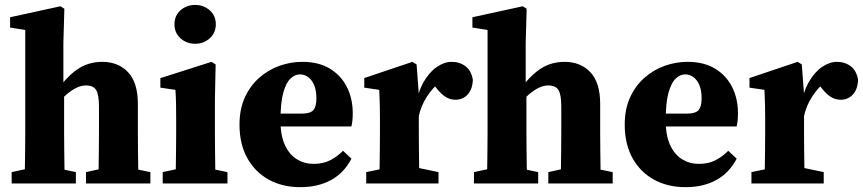

<svg xmlns="http://www.w3.org/2000/svg" viewBox="-20 -752 3538 787"><path d="M398.6 -498.5Q465 -498.5 505 -455.9Q545.1 -413.3 545.1 -326.5V-210Q545.1 -178 545.6 -137.5Q546.1 -97 546.6 -60Q547.1 -23 548.1 0H382.7Q383.7 -23 384.2 -60Q384.7 -97 385.2 -137.5Q385.7 -178 385.7 -210V-314.9Q385.7 -364 374.1 -382.9Q362.6 -401.8 332 -401.8Q313.5 -401.8 293.4 -392.1Q273.3 -382.4 252.5 -364.5Q231.8 -346.6 210.7 -321.3H174.5V-393H240L201.5 -364.9Q237 -415.7 268.2 -444.6Q299.4 -473.6 331.1 -486.1Q362.9 -498.5 398.6 -498.5ZM423 -66.5H498.6L596.4 -46.5V0H332.5V-46.5ZM196.8 -66.5 291 -46.5V0H27.8V-46.5L120.5 -66.5ZM83.5 -210V-629.1L21.4 -639.1V-681.3L227.7 -726.3L243.8 -716.1L239.8 -576.3V-378.7L242.8 -365.7V-210Q242.8 -179 243.3 -138.5Q243.8 -98 244.3 -60.5Q244.8 -23 245.8 0H80.5Q81.5 -23 82 -60.5Q82.5 -98 83 -138.5Q83.5 -179 83.5 -210Z M779.8 -572.6Q744.6 -572.6 719.8 -595.1Q695.1 -617.7 695.1 -652.1Q695.1 -687.7 719.8 -709.7Q744.6 -731.8 779.8 -731.8Q815 -731.8 839.8 -709.7Q864.6 -687.7 864.6 -652.1Q864.6 -617.7 839.8 -595.1Q815 -572.6 779.8 -572.6ZM863.9 0H699.1Q700.1 -23 700.6 -60.5Q701.1 -98 701.6 -138.6Q702.1 -179.2 702.1 -210.3V-257.4Q702.1 -298.5 701.6 -326.1Q701.1 -353.6 699.1 -383.7L637.3 -392.7V-431.7L846.8 -498.5L863.9 -487.8L860.9 -342.7V-210.3Q860.9 -179.2 861.4 -138.6Q861.9 -98 862.4 -60.5Q862.9 -23 863.9 0ZM815.2 -66.5 912.3 -46.5V0H646.9V-46.5L739.6 -66.5Z M1219.3 -498.5Q1285.7 -498.5 1331.5 -471Q1377.4 -443.4 1401.6 -395.9Q1425.9 -348.3 1425.9 -287.3Q1425.9 -271.1 1424.6 -258.7Q1423.4 -246.4 1420.4 -233.5H1029V-286.3H1216.5Q1252.5 -286.3 1264.7 -301Q1276.9 -315.6 1276.9 -348.9Q1276.9 -382.2 1267.5 -403.8Q1258 -425.4 1242.8 -436.2Q1227.5 -447.1 1209.2 -447.1Q1188.8 -447.1 1170.5 -429.7Q1152.2 -412.4 1140.9 -371.2Q1129.7 -330 1129.7 -257.3Q1129.7 -196.4 1147.9 -157.3Q1166 -118.1 1196.9 -99.2Q1227.8 -80.3 1264.8 -80.3Q1305.6 -80.3 1334.5 -95.6Q1363.4 -110.9 1386 -134L1420.6 -101.6Q1390 -42.8 1336.6 -13.8Q1283.2 15.2 1210.8 15.2Q1138.1 15.2 1082.1 -15.4Q1026.1 -46 993.9 -103.5Q961.7 -161.1 961.7 -241.4Q961.7 -304.2 983.3 -351.9Q1004.9 -399.6 1041.8 -432.5Q1078.7 -465.4 1124.9 -482Q1171.1 -498.5 1219.3 -498.5Z M1534.4 0Q1535.4 -23 1535.9 -60.5Q1536.4 -98 1536.9 -138.5Q1537.4 -179 1537.4 -210V-268.5Q1537.4 -296.5 1536.9 -314.5Q1536.4 -332.5 1535.9 -348.1Q1535.4 -363.7 1534.4 -383.7L1473.1 -392.7V-432.1L1670.5 -498.5L1687.6 -487.8L1696.7 -365V-210Q1696.7 -179 1697.2 -138.5Q1697.7 -98 1698.2 -60.5Q1698.7 -23 1699.7 0ZM1481.1 0V-46.5L1576.7 -66.5H1681.8L1777.4 -46.5V0ZM1622.8 -281.6V-342.1H1697.9L1684.4 -314.9Q1693.2 -376.3 1717 -416.9Q1740.7 -457.5 1771.2 -478Q1801.6 -498.5 1831.4 -498.5Q1864.2 -498.5 1888.1 -480.4Q1912.1 -462.2 1918.2 -424.9Q1916.8 -386.3 1897 -364.7Q1877.2 -343.2 1847.2 -343.2Q1824.5 -343.2 1806.4 -354.8Q1788.3 -366.3 1769.9 -389.6L1740.8 -427.7L1781.1 -413.2Q1754.6 -393.5 1730.3 -356.5Q1706 -319.4 1696.2 -274.4Z M2293.6 -498.5Q2360 -498.5 2400 -455.9Q2440.1 -413.3 2440.1 -326.5V-210Q2440.1 -178 2440.6 -137.5Q2441.1 -97 2441.6 -60Q2442.1 -23 2443.1 0H2277.7Q2278.7 -23 2279.2 -60Q2279.7 -97 2280.2 -137.5Q2280.7 -178 2280.7 -210V-314.9Q2280.7 -364 2269.1 -382.9Q2257.6 -401.8 2227 -401.8Q2208.5 -401.8 2188.4 -392.1Q2168.3 -382.4 2147.5 -364.5Q2126.8 -346.6 2105.7 -321.3H2069.5V-393H2135L2096.5 -364.9Q2132 -415.7 2163.2 -444.6Q2194.4 -473.6 2226.1 -486.1Q2257.9 -498.5 2293.6 -498.5ZM2318 -66.5H2393.6L2491.4 -46.5V0H2227.5V-46.5ZM2091.8 -66.5 2186 -46.5V0H1922.8V-46.5L2015.5 -66.5ZM1978.5 -210V-629.1L1916.4 -639.1V-681.3L2122.7 -726.3L2138.8 -716.1L2134.8 -576.3V-378.7L2137.8 -365.7V-210Q2137.8 -179 2138.3 -138.5Q2138.8 -98 2139.3 -60.5Q2139.8 -23 2140.8 0H1975.5Q1976.5 -23 1977 -60.5Q1977.5 -98 1978 -138.5Q1978.5 -179 1978.5 -210Z M2798.3 -498.5Q2864.7 -498.5 2910.5 -471Q2956.4 -443.4 2980.6 -395.9Q3004.9 -348.3 3004.9 -287.3Q3004.9 -271.1 3003.6 -258.7Q3002.4 -246.4 2999.4 -233.5H2608V-286.3H2795.5Q2831.5 -286.3 2843.7 -301Q2855.9 -315.6 2855.9 -348.9Q2855.9 -382.2 2846.5 -403.8Q2837 -425.4 2821.8 -436.2Q2806.5 -447.1 2788.2 -447.1Q2767.8 -447.1 2749.5 -429.7Q2731.2 -412.4 2719.9 -371.2Q2708.7 -330 2708.7 -257.3Q2708.7 -196.4 2726.9 -157.3Q2745 -118.1 2775.9 -99.2Q2806.8 -80.3 2843.8 -80.3Q2884.6 -80.3 2913.5 -95.6Q2942.4 -110.9 2965 -134L2999.6 -101.6Q2969 -42.8 2915.6 -13.8Q2862.2 15.2 2789.8 15.2Q2717.1 15.2 2661.1 -15.4Q2605.1 -46 2572.9 -103.5Q2540.7 -161.1 2540.7 -241.4Q2540.7 -304.2 2562.3 -351.9Q2583.9 -399.6 2620.8 -432.5Q2657.7 -465.4 2703.9 -482Q2750.1 -498.5 2798.3 -498.5Z M3113.4 0Q3114.4 -23 3114.9 -60.5Q3115.4 -98 3115.9 -138.5Q3116.4 -179 3116.4 -210V-268.5Q3116.4 -296.5 3115.9 -314.5Q3115.4 -332.5 3114.9 -348.1Q3114.4 -363.7 3113.4 -383.7L3052.1 -392.7V-432.1L3249.5 -498.5L3266.6 -487.8L3275.7 -365V-210Q3275.7 -179 3276.2 -138.5Q3276.7 -98 3277.2 -60.5Q3277.7 -23 3278.7 0ZM3060.1 0V-46.5L3155.7 -66.5H3260.8L3356.4 -46.5V0ZM3201.8 -281.6V-342.1H3276.9L3263.4 -314.9Q3272.2 -376.3 3296 -416.9Q3319.7 -457.5 3350.2 -478Q3380.6 -498.5 3410.4 -498.5Q3443.2 -498.5 3467.1 -480.4Q3491.1 -462.2 3497.2 -424.9Q3495.8 -386.3 3476 -364.7Q3456.2 -343.2 3426.2 -343.2Q3403.5 -343.2 3385.4 -354.8Q3367.3 -366.3 3348.9 -389.6L3319.8 -427.7L3360.1 -413.2Q3333.6 -393.5 3309.3 -356.5Q3285 -319.4 3275.2 -274.4Z"/></svg>

Font: Adobe Variable Font Prototype
Style: Regular
Weight: 389
Designer: Frank Grießhammer
Foundry: Adobe
Version: Version 1.004;hotconv 1.0.113;makeotfexe 2.5.65598